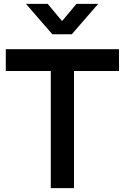

<svg xmlns="http://www.w3.org/2000/svg" viewBox="-20 -975 647 995"><path d="M114.5 -955H227L301.7 -865.8L376.3 -955H488.8L352.2 -797.5H251.2ZM243.2 0V-607.2H10V-720H596.7V-607.2H363.5V0Z"/></svg>

Font: Manrope ExtraLight
Style: Regular
Weight: 200
Designer: Mikhail Sharanda
Foundry: Mikhail Sharanda
Version: Version 4.505